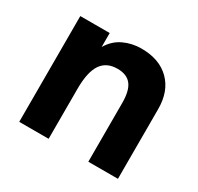

<svg xmlns="http://www.w3.org/2000/svg" viewBox="-115 -639 800 775"><g transform="rotate(30 285.0 -251.5)"><path d="M58 -493H195V-428Q218 -467 256 -485Q294 -503 338 -503Q422 -503 470 -455.5Q518 -408 518 -325V0H380V-274Q380 -331 359.5 -357.5Q339 -384 295 -384Q244 -384 219.5 -347.5Q195 -311 195 -233V0H58Z"/></g></svg>

Font: Hanken Grotesk ExtraBold
Style: Regular
Weight: 800
Designer: Alfredo Marco Pradil
Foundry: Hanken Design Co.
Version: Version 3.014